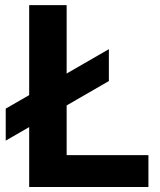

<svg xmlns="http://www.w3.org/2000/svg" viewBox="-20 -748 639 768"><path d="M96.7 0V-727.5H246.6V-127.4H573.7V0ZM2.9 -185.5V-313.5L415.5 -551.3V-423.8Z"/></svg>

Font: Inter 28pt
Style: Bold
Weight: 700
Designer: Rasmus Andersson
Foundry: rsms
Version: Version 4.001;git-66647c0bb